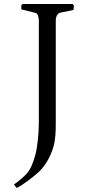

<svg xmlns="http://www.w3.org/2000/svg" viewBox="-20 -710 442 964"><path d="M260 -608C260 -626 269 -643 281 -646L349 -660L351 -684L344 -690H94L87 -684V-663L159 -645C171 -642 175 -619 175 -608V-96C175 -36 167 35 157 69C146 107 135 138 114 162C98 179 72 202 50 216L64 234C99 216 149 177 176 152C210 119 233 76 247 31C259 -8 260 -50 260 -91Z"/></svg>

Font: Neo Euler
Style: Euler
Weight: 500
Designer: Hermann Zapf
Version: Version 000.002